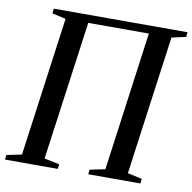

<svg xmlns="http://www.w3.org/2000/svg" viewBox="-90 -825 910 908"><g transform="rotate(10 365.0 -371.5)"><path d="M-7.5 0 -5 -22.5 67.5 -37.5 159 -705 93 -720 96 -743H738L735.5 -720L667.5 -705L576 -37.5L645 -22.5L642.5 0H392L395 -22.5L468 -37.5L559 -705H268L176 -37.5L249 -22.5L246 0Z"/></g></svg>

Font: Merriweather 120pt
Style: Italic
Weight: 400
Italic angle: -7.8°
Version: Version 2.101